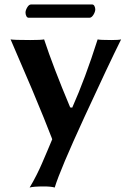

<svg xmlns="http://www.w3.org/2000/svg" viewBox="-20 -610 595 867"><path d="M383.8 -529.8C390.3 -529.8 396.3 -534.3 401.9 -543.2C407.4 -552.2 410.2 -560.4 410.2 -567.9C410.2 -572.8 408.9 -577.6 406.5 -582.5C404.1 -587.4 400.6 -589.8 396 -589.8H120.1C113.9 -589.8 108.2 -585.4 103 -576.7C97.8 -567.9 95.2 -560.1 95.2 -553.2C95.2 -547.7 96.4 -542.4 98.9 -537.4C101.3 -532.3 105 -529.8 109.9 -529.8ZM27.8 -432.1 124 -208C166 -107.7 195.8 -34.3 213.4 12.2L215.8 19L193.4 72.3L168.9 129.4C163.4 142.4 155.5 159.2 145.3 179.7C135 200.2 124.5 219.2 113.8 236.8C124.5 233.6 146 231.9 178.2 231.9C200 231.9 216.3 233.6 227.1 236.8C243.3 183.4 288.2 77.1 361.6 -82.3C435 -241.6 490.1 -358.2 526.9 -432.1C520.3 -430.2 506 -429.2 483.9 -429.2C448.4 -429.2 427.4 -430.2 420.9 -432.1C383.5 -314.3 345.2 -211.6 306.2 -124L296.9 -125C245.4 -247.7 206.2 -350.1 179.2 -432.1C170.4 -430.2 149.4 -429.2 116.2 -429.2C66.7 -429.2 37.3 -430.2 27.8 -432.1Z"/></svg>

Font: Linux Biolinum G
Style: Bold
Weight: 700
Designer: Philipp H. Poll
Foundry: Philipp H. Poll
Version: Version 1.1.0